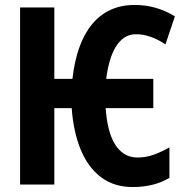

<svg xmlns="http://www.w3.org/2000/svg" viewBox="-20 -744 748 774"><path d="M515 10Q440 10 387.5 -29.5Q335 -69 305.5 -140.5Q276 -212 269 -308H199V0H61V-714H199V-426H272Q280 -497 299.5 -552Q319 -607 350.5 -645.5Q382 -684 425 -704Q468 -724 523 -724Q567 -724 607.5 -712.5Q648 -701 685 -678L647 -565Q628 -578 608.5 -587Q589 -596 569 -601Q549 -606 527 -606Q502 -606 481.5 -592.5Q461 -579 446.5 -555Q432 -531 422.5 -498Q413 -465 408 -426H598V-308H406Q409 -263 418 -226.5Q427 -190 442.5 -164Q458 -138 481 -123.5Q504 -109 534 -109Q568 -109 600 -120.5Q632 -132 663 -150V-27Q631 -8 594 1Q557 10 515 10Z"/></svg>

Font: Noto Sans Display ExtraCondensed
Style: Bold
Weight: 700
Width: 2
Designer: Monotype Design Team
Foundry: Monotype Imaging Inc.
Version: Version 2.003